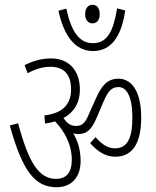

<svg xmlns="http://www.w3.org/2000/svg" viewBox="-20 -877 655 805"><path d="M337 -818C337 -792 351 -779 367 -779C385 -779 398 -791 398 -818C398 -843 386 -857 368 -857C351 -857 337 -844 337 -818ZM505 -833 471 -842C455 -745 430 -696 369 -696C310 -696 278 -749 258 -841L225 -832C249 -722 298 -663 370 -663C444 -663 489 -721 505 -833ZM318 -202C318 -248 306 -287 287 -318C293 -316 300 -315 307 -315C344 -315 364 -333 386 -385L411 -444C431 -491 445 -512 477 -512C510 -512 535 -474 535 -384C535 -292 511 -255 461 -255C431 -255 403 -275 381 -302L358 -277C391 -239 425 -220 463 -220C534 -220 572 -274 572 -384C572 -506 524 -547 477 -547C432 -547 407 -521 382 -464L352 -397C338 -363 325 -349 300 -349C275 -349 263 -359 246 -382C289 -405 315 -445 315 -501C315 -582 268 -632 195 -632C154 -632 120 -622 83 -604L96 -570C129 -588 160 -597 191 -597C250 -597 278 -563 278 -502C278 -441 244 -402 166 -393L169 -359C184 -361 198 -364 211 -368C249 -328 281 -273 281 -207C281 -151 256 -127 215 -127C143 -127 100 -195 56 -360L21 -351C75 -157 127 -92 218 -92C272 -92 318 -126 318 -202Z"/></svg>

Font: Noto Sans ExtraCondensed ExtraLight
Style: Italic
Weight: 200
Width: 2
Italic angle: -12°
Designer: Monotype Design Team
Foundry: Monotype Imaging Inc.
Version: Version 2.013